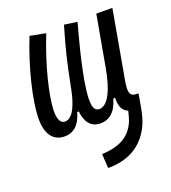

<svg xmlns="http://www.w3.org/2000/svg" viewBox="-138 -630 863 968"><g transform="rotate(-20 293.0 -146.0)"><path d="M276.4 234.4C397.5 234.9 477.5 177.2 516.6 79.6C526.9 53.2 533.2 22.9 539.6 -13.7L548.8 -66.9H547.9L533.2 -67.9C504.4 -68.8 496.6 -89.4 506.3 -146L572.3 -517.1L486.3 -517.6L437.5 -245.1C416.5 -126.5 380.9 -60.1 336.9 -60.1C300.8 -60.1 299.3 -108.9 307.6 -176.8C322.3 -292 368.7 -458 383.3 -511.2L314 -521C275.9 -389.6 266.6 -351.1 236.3 -198.7C224.6 -140.1 199.2 -60.1 153.3 -60.1C121.1 -60.1 116.2 -101.6 117.2 -133.3C119.1 -207.5 153.3 -355 215.3 -511.2L131.3 -527.3C68.8 -370.1 35.2 -217.3 31.7 -130.4C27.8 -37.1 64.5 9.8 125.5 9.8C176.8 9.8 209 -23.4 226.1 -84.5H234.4C240.7 -28.3 265.1 9.8 318.4 9.8C366.2 9.8 402.8 -21 420.4 -86.4H430.2C428.2 -38.6 442.9 -13.7 470.2 -2.9C465.8 16.1 461.4 32.7 455.6 48.8C426.8 118.7 370.1 154.3 271.5 157.7Z"/></g></svg>

Font: Cascadia Mono SemiLight
Style: Italic
Weight: 350
Italic angle: -10°
Monospace: yes
Designer: Aaron Bell
Foundry: Saja Typeworks
Version: Version 2404.023